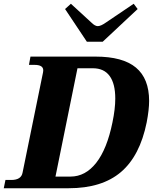

<svg xmlns="http://www.w3.org/2000/svg" viewBox="-48 -1001 813 1021"><path d="M298 -953 329 -981 438 -881Q457 -862 472 -862Q488 -862 515 -881L663 -981L684 -953L498 -779H414ZM-19 -44H12Q65 -44 72 -83L181 -617Q182 -621 182 -627Q182 -656 136 -656H106L114 -700H460Q605 -700 675 -641.5Q745 -583 745 -464Q745 -418 732 -350Q696 -172 595 -86Q494 0 317 0H-28ZM327 -62Q406 -62 463.5 -135Q521 -208 550 -350Q565 -422 565 -477Q565 -556 535 -597Q505 -638 446 -638H364L247 -62Z"/></svg>

Font: Taviraj
Style: Bold Italic
Weight: 700
Italic angle: -12°
Designer: Katatrad Team
Foundry: CadsonDemak
Version: Version 1.001